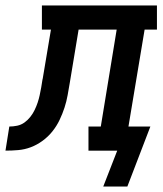

<svg xmlns="http://www.w3.org/2000/svg" viewBox="-76 -550 596 701"><path d="M301 131 352 0H247V-88H292L350 -442H211L179 -249Q175 -226 171 -203Q167 -180 159.5 -157Q152 -134 141.5 -112Q131 -90 115.5 -70.5Q100 -51 79.5 -36Q59 -21 36.5 -12.5Q14 -4 -9.5 -2Q-33 0 -56 0L-42 -88Q-28 -88 -13.5 -91Q1 -94 13 -102.5Q25 -111 34.5 -123Q44 -135 50.5 -148.5Q57 -162 61.5 -175.5Q66 -189 69 -203Q72 -217 74.5 -231Q77 -245 79 -259Q79 -260 79.5 -261Q80 -262 80 -263L110 -442H77V-530H497V-442H452L393 -88H473L389 131Z"/></svg>

Font: Iosevka Slab Semibold Oblique
Style: Regular
Weight: 600
Italic angle: -9°
Monospace: yes
Designer: Belleve Invis
Foundry: Belleve Invis
Version: Version 11.1.1; ttfautohint (v1.8.3)